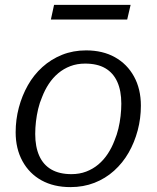

<svg xmlns="http://www.w3.org/2000/svg" viewBox="-20 -753 640 785"><path d="M448 -178Q458 -202 464 -227Q470 -252 473 -278.5Q476 -305 476 -329Q476 -382 459.5 -418.5Q443 -455 410.5 -474Q378 -493 328 -493Q295 -493 267.5 -482.5Q240 -472 218 -453.5Q196 -435 179.5 -410Q163 -385 152 -356Q142 -333 136 -307.5Q130 -282 127 -256Q124 -230 124 -205Q124 -153 140.5 -116Q157 -79 190 -60Q223 -41 272 -41Q305 -41 332.5 -51.5Q360 -62 382 -80.5Q404 -99 420.5 -124Q437 -149 448 -178ZM44 -212Q44 -264 57 -313Q70 -362 94 -404.5Q118 -447 153.5 -479Q189 -511 234 -529Q279 -547 332 -547Q400 -547 450 -519Q500 -491 528 -440Q556 -389 556 -321Q556 -269 543 -220Q530 -171 506 -129Q482 -87 446.5 -55Q411 -23 366 -5.5Q321 12 268 12Q200 12 150 -15.5Q100 -43 72 -94Q44 -145 44 -212ZM201 -733H514L500 -673H188Z"/></svg>

Font: Roboto Serif Light
Style: Italic
Weight: 300
Italic angle: -10°
Version: Version 1.007